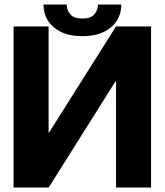

<svg xmlns="http://www.w3.org/2000/svg" viewBox="-20 -837 735 857"><path d="M654.3 0H498V-474.8H496.1L197.3 0H40.6V-718.8H196.9V-245.1H198.8L497.7 -718.8H654.3ZM417.4 -816.8H521.5Q521.3 -753.4 474.4 -714.4Q427.5 -675.3 347.5 -675.6Q267.9 -675.3 221.1 -714.4Q174.3 -753.4 174.2 -816.8H277.7Q277.5 -792.7 293.5 -773.4Q309.5 -754.1 347.5 -754.3Q385 -754.1 401.1 -773.2Q417.2 -792.4 417.4 -816.8Z"/></svg>

Font: Inter Display V
Style: Regular
Weight: 400
Designer: Rasmus Andersson
Foundry: rsms
Version: Version 3.015;git-src